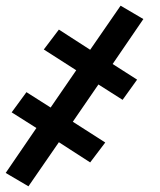

<svg xmlns="http://www.w3.org/2000/svg" viewBox="-43 -490 563 675"><path d="M57 165 -23 118 85 -40 -2 -95 50 -166 135 -112 225 -243 111 -316 164 -386 274 -315 381 -470 461 -423 353 -265 439 -210 388 -139 303 -193 213 -62 327 11 274 81 164 10Z"/></svg>

Font: Iosevka
Style: Bold Italic
Weight: 700
Italic angle: -9°
Monospace: yes
Designer: Belleve Invis
Foundry: Belleve Invis
Version: Version 32.5.0; ttfautohint (v1.8.4)